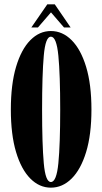

<svg xmlns="http://www.w3.org/2000/svg" viewBox="-20 -854 468 885"><path d="M214.5 11Q161.5 11 119.8 -31Q78 -73 54 -153.2Q30 -233.5 30 -349Q30 -465 54 -545.8Q78 -626.5 119.8 -668.8Q161.5 -711 214.5 -711Q268 -711 310.2 -668.8Q352.5 -626.5 377 -545.8Q401.5 -465 401.5 -349Q401.5 -233.5 377 -153.2Q352.5 -73 310.2 -31Q268 11 214.5 11ZM214.5 -15Q240.5 -15 249 -101.5Q257.5 -188 257.5 -349Q257.5 -510 249 -597.5Q240.5 -685 214.5 -685Q189.5 -685 181.8 -597.5Q174 -510 174 -349Q174 -188 181.8 -101.5Q189.5 -15 214.5 -15ZM124.5 -727.5 198 -834H232.5L305.5 -727.5H275L215 -797L155 -727.5Z"/></svg>

Font: Imbue 50pt ExtraBold
Style: Regular
Weight: 800
Designer: Tyler Finck
Foundry: Etcetera Type Company
Version: Version 1.102; ttfautohint (v1.8.3)